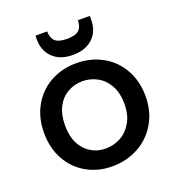

<svg xmlns="http://www.w3.org/2000/svg" viewBox="-139 -878 916 999"><g transform="rotate(-20 319.0 -379.0)"><path d="M38 -276Q38 -360 75 -425Q112 -490 176 -525Q240 -560 319 -560Q398 -560 462 -525Q526 -490 563 -425Q600 -360 600 -276Q600 -192 562 -127Q524 -62 458.5 -26.5Q393 9 314 9Q236 9 173 -26.5Q110 -62 74 -126.5Q38 -191 38 -276ZM483 -276Q483 -336 460 -377.5Q437 -419 399 -440Q361 -461 317 -461Q273 -461 235.5 -440Q198 -419 176 -377.5Q154 -336 154 -276Q154 -187 199.5 -138.5Q245 -90 314 -90Q358 -90 396.5 -111Q435 -132 459 -174Q483 -216 483 -276ZM470 -745Q470 -682 429.5 -644Q389 -606 319 -606Q249 -606 209 -644.5Q169 -683 169 -746V-767H234Q234 -731 253 -713Q272 -695 319 -695Q366 -695 385 -713Q404 -731 404 -767H470Z"/></g></svg>

Font: Poppins-tnum Medium
Style: Regular
Weight: 500
Designer: Ninad Kale (Devanagari), Jonny Pinhorn (Latin)
Foundry: Indian Type Foundry
Version: Version 4.004